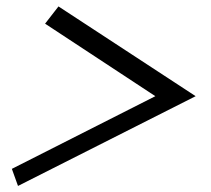

<svg xmlns="http://www.w3.org/2000/svg" viewBox="-20 -601 669 609"><path d="M37.1 -11.2 17.6 -65.4 472.7 -295.9 123 -525.9 165.5 -580.6 600.6 -295.9Z"/></svg>

Font: HK Grotesk Medium Legacy Italic
Style: Regular
Weight: 500
Italic angle: -13°
Designer: Alfredo Marco Pradil
Foundry: Hanken Design Co.
Version: Version 2.022;PS 002.022;hotconv 1.0.88;makeotf.lib2.5.64775